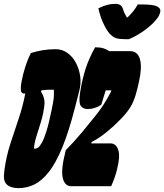

<svg xmlns="http://www.w3.org/2000/svg" viewBox="-54 -965 851 995"><path d="M614 -762H592Q564 -762 547 -767.5Q530 -773 512 -793Q495 -814 479.5 -848.5Q464 -883 456 -922Q483 -935 502.5 -940Q522 -945 543 -945Q559 -945 569 -939Q579 -933 584 -916Q590 -896 603 -875H607Q641 -907 660 -942H678Q740 -942 759.5 -932Q779 -922 777 -907Q774 -889 764.5 -875Q755 -861 741 -847Q715 -821 681.5 -798.5Q648 -776 614 -762ZM522 0H315Q282 0 271.5 -41.5Q261 -83 284 -175L287 -187Q307 -207 327.5 -229.5Q348 -252 374.5 -283.5Q401 -315 439 -363Q461 -390 480.5 -419.5Q500 -449 521 -489L523 -497H494Q488 -478 482 -459Q476 -440 471 -422Q452 -410 435 -405Q418 -400 400 -400Q376 -400 364.5 -416.5Q353 -433 361 -485Q372 -555 390 -610Q408 -665 439 -720Q465 -720 482.5 -714.5Q500 -709 512 -700H619Q660 -700 671.5 -657.5Q683 -615 666 -541L658 -506Q649 -468 636.5 -438.5Q624 -409 600.5 -380Q577 -351 535 -312Q500 -280 472.5 -260.5Q445 -241 421 -229L419 -222H518Q547 -222 558.5 -189Q570 -156 553 -89Q548 -67 539 -42Q530 -17 522 0ZM235 -710Q268 -710 295 -691Q322 -672 339 -640Q356 -608 361.5 -570.5Q367 -533 357 -495L335 -409Q303 -284 269.5 -202.5Q236 -121 199.5 -74.5Q163 -28 124 -9Q85 10 42 10Q23 10 7.5 5.5Q-8 1 -19 -9Q-31 -21 -33 -38Q-35 -55 -31 -84Q-22 -153 -0.5 -219.5Q21 -286 43 -351Q65 -416 77 -481Q74 -480 71 -480Q63 -480 58 -486Q53 -492 54 -513.5Q55 -535 66 -580Q76 -618 86 -644.5Q96 -671 106 -690Q134 -699 166 -704.5Q198 -710 235 -710ZM122 -195H129Q135 -195 143.5 -200.5Q152 -206 163 -225.5Q174 -245 186.5 -284.5Q199 -324 213 -393L219 -423Q224 -446 225 -465.5Q226 -485 225 -500H202Q184 -500 162 -497L158 -491Q170 -472 174.5 -452.5Q179 -433 174 -404Q168 -364 156 -326.5Q144 -289 134 -256Q124 -223 122 -195Z"/></svg>

Font: Recursive Mn Csl St XBk
Style: Italic
Weight: 1000
Italic angle: -15°
Monospace: yes
Version: Version 1.079;hotconv 1.0.112;makeotfexe 2.5.65598; ttfautoh